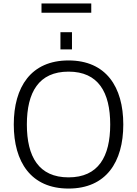

<svg xmlns="http://www.w3.org/2000/svg" viewBox="-20 -1084 794 1115"><path d="M378 -668C551 -668 620 -548 620 -361C620 -174 551 -54 378 -54C205 -54 136 -174 136 -361C136 -548 205 -668 378 -668ZM696 -361C696 -579 596 -733 378 -733C160 -733 60 -579 60 -361C60 -143 160 11 378 11C596 11 696 -143 696 -361ZM331 -797H398V-897H331ZM510 -1010V-1064H221V-1010Z"/></svg>

Font: Perun Light
Style: Regular
Weight: 300
Foundry: Copyright (c) Stefan Peev, Context Ltd, 2016
Version: Version 1.089